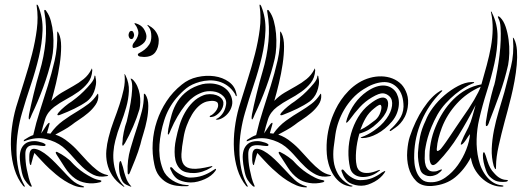

<svg xmlns="http://www.w3.org/2000/svg" viewBox="-20 -800 2245 826"><path d="M391 -467Q395 -451 392.5 -435Q390 -419 384.5 -405Q379 -391 370.5 -380.5Q362 -370 354 -364Q330 -347 300 -332.5Q270 -318 241 -307Q239 -306 234 -304.5Q229 -303 227 -306Q226 -307 228.5 -311Q231 -315 232 -316Q242 -328 259 -342Q276 -356 289 -364Q293 -367 308.5 -379Q324 -391 340.5 -407.5Q357 -424 371 -441Q385 -458 386 -470Q386 -472 386.5 -472.5Q387 -473 387 -474Q387 -475 388 -475Q390 -474 390.5 -471.5Q391 -469 391 -467ZM203 -548Q189 -487 166 -424.5Q143 -362 117 -308Q115 -303 111.5 -294.5Q108 -286 105 -286Q103 -288 103.5 -296.5Q104 -305 105 -308Q108 -323 113 -346Q118 -369 124.5 -395Q131 -421 137.5 -446Q144 -471 150 -490Q170 -557 176 -622.5Q182 -688 171 -748Q170 -752 170.5 -754Q171 -756 171 -757Q176 -759 180 -751Q192 -735 199 -709.5Q206 -684 208.5 -655.5Q211 -627 209.5 -598.5Q208 -570 203 -548ZM145 -773Q165 -724 163 -668.5Q161 -613 147 -554Q133 -495 112.5 -434.5Q92 -374 75 -315Q64 -278 57.5 -236.5Q51 -195 51 -153.5Q51 -112 59 -73Q67 -34 86 -1Q89 4 85.5 3Q82 2 80 0Q55 -31 42.5 -71.5Q30 -112 27.5 -157Q25 -202 31 -249Q37 -296 49 -338Q67 -397 85.5 -455Q104 -513 118 -568Q132 -623 138.5 -674.5Q145 -726 138 -773Q138 -775 137.5 -777.5Q137 -780 139 -780Q141 -780 142.5 -777.5Q144 -775 145 -773ZM410 -25Q418 -23 416 -20Q414 -17 411 -16Q380 -8 351 -13Q322 -18 303 -32Q278 -50 259.5 -79Q241 -108 224 -134Q223 -136 221 -139.5Q219 -143 220 -145Q222 -148 225.5 -146.5Q229 -145 230 -144Q243 -138 261.5 -125Q280 -112 289 -101Q297 -92 311 -79.5Q325 -67 341.5 -56Q358 -45 376 -36Q394 -27 410 -25ZM442 -47Q447 -46 444.5 -44Q442 -42 438 -42Q406 -36 381 -48.5Q356 -61 334.5 -81.5Q313 -102 292.5 -126Q272 -150 249 -169Q220 -192 177.5 -202Q135 -212 86 -193Q81 -191 82 -194Q83 -197 85 -199Q94 -205 104 -210.5Q114 -216 123 -219Q135 -272 152 -324.5Q169 -377 186 -432Q202 -483 215 -539Q228 -595 226 -658Q226 -664 228 -664Q230 -664 230.5 -661Q231 -658 233 -656Q243 -635 243 -600Q243 -565 237 -524.5Q231 -484 221 -442Q211 -400 201 -366Q221 -387 245.5 -401.5Q270 -416 294.5 -429.5Q319 -443 340 -460Q361 -477 374 -503Q374 -504 374.5 -505Q375 -506 376 -504Q376 -503 376.5 -501Q377 -499 377 -497Q375 -465 358 -443.5Q341 -422 317 -405Q293 -388 265 -373Q237 -358 213 -340Q184 -318 174 -287Q164 -256 157 -226Q162 -233 167.5 -241.5Q173 -250 178 -257.5Q183 -265 187 -269Q191 -273 193 -271Q194 -270 192.5 -264.5Q191 -259 189 -252Q187 -245 185 -238Q183 -231 182 -227Q187 -226 190.5 -226Q194 -226 197 -225Q220 -258 251 -280.5Q282 -303 316 -323Q339 -337 360.5 -353Q382 -369 399 -395Q400 -398 402 -396Q403 -395 402.5 -393.5Q402 -392 403 -389Q404 -368 391 -349Q378 -330 359 -314Q340 -298 320 -285Q300 -272 289 -263Q273 -251 254 -240.5Q235 -230 218 -221Q248 -211 274 -189Q297 -171 317 -148.5Q337 -126 357 -105Q377 -84 397.5 -68Q418 -52 442 -47ZM128 -142Q126 -136 122.5 -125Q119 -114 117 -104Q115 -99 114.5 -94Q114 -89 112 -90Q109 -91 107.5 -98Q106 -105 106 -110Q106 -117 106 -126Q106 -135 107.5 -142.5Q109 -150 113.5 -155Q118 -160 127 -160Q140 -159 155.5 -150.5Q171 -142 187 -128.5Q203 -115 219 -98.5Q235 -82 251 -65Q268 -46 288.5 -26.5Q309 -7 338 1Q342 3 342 4.5Q342 6 337 6Q317 6 296.5 -2.5Q276 -11 256.5 -23.5Q237 -36 220.5 -50Q204 -64 192 -75Q175 -91 158.5 -109Q142 -127 128 -142ZM116 -1Q118 2 115.5 3Q113 4 108 0Q96 -11 86 -26.5Q76 -42 71 -74Q67 -93 65.5 -114.5Q64 -136 69 -153Q74 -170 88 -181.5Q102 -193 129 -193Q136 -193 145 -191Q154 -189 161.5 -186.5Q169 -184 173.5 -180.5Q178 -177 175 -174Q174 -171 164.5 -172Q155 -173 153 -173Q141 -175 129.5 -175.5Q118 -176 109 -173Q100 -170 94.5 -161.5Q89 -153 89 -137Q89 -103 95 -73Q99 -53 103.5 -35.5Q108 -18 116 -1Z M580 -330Q583 -343 583.5 -360Q584 -377 581 -395Q578 -413 570.5 -429.5Q563 -446 551 -458Q545 -462 544 -462Q540 -462 544 -456Q550 -443 548.5 -415.5Q547 -388 542 -358.5Q537 -329 531.5 -305.5Q526 -282 525 -277Q518 -259 512.5 -232Q507 -205 507 -188Q506 -186 506 -180Q506 -174 509 -173Q510 -173 513 -178Q516 -183 518 -185Q536 -217 552.5 -255Q569 -293 580 -330ZM584 -179Q588 -197 597 -225.5Q606 -254 612 -284.5Q618 -315 618 -344.5Q618 -374 606 -393Q602 -397 600 -397Q598 -397 599 -393Q599 -355 590.5 -322.5Q582 -290 572 -259Q555 -208 541 -159.5Q527 -111 529 -60Q529 -57 529.5 -53.5Q530 -50 533 -50Q535 -50 536 -52Q537 -54 539 -58Q549 -82 562 -114.5Q575 -147 584 -179ZM513 0Q494 -20 484 -44.5Q474 -69 470 -94.5Q466 -120 468 -146Q470 -172 476 -195Q485 -231 499 -267Q513 -303 523 -338.5Q533 -374 534.5 -408.5Q536 -443 520 -476Q517 -481 516 -481Q515 -481 515 -479.5Q515 -478 516 -477Q519 -447 512 -415Q505 -383 494 -349.5Q483 -316 469.5 -280.5Q456 -245 447 -208Q440 -181 437.5 -153Q435 -125 441 -97.5Q447 -70 463 -45Q479 -20 509 1Q511 3 514 3.5Q517 4 513 0ZM521 -38Q518 -46 514.5 -58Q511 -70 509 -81Q507 -85 504 -96Q501 -107 499 -107Q495 -107 493.5 -100Q492 -93 492 -82.5Q492 -72 493.5 -60.5Q495 -49 498 -41Q504 -21 512.5 -13Q521 -5 535 0Q541 3 544 3Q545 3 544.5 1.5Q544 0 543 0Q536 -8 530.5 -17Q525 -26 521 -38ZM599 -555Q594 -555 583.5 -556.5Q573 -558 573 -566Q573 -569 582 -573.5Q591 -578 602 -586.5Q613 -595 622 -608.5Q631 -622 631 -643Q631 -669 621 -682Q619 -685 616 -688.5Q613 -692 614 -693Q616 -693 618.5 -691.5Q621 -690 622 -689Q642 -678 652.5 -660.5Q663 -643 663 -627Q663 -595 648 -575Q633 -555 599 -555ZM562 -595Q550 -590 550 -601Q550 -609 556 -616.5Q562 -624 567.5 -633Q573 -642 575 -653.5Q577 -665 569 -682Q567 -687 562 -693Q557 -699 559 -700Q561 -701 567.5 -698.5Q574 -696 576 -695Q593 -687 601.5 -671Q610 -655 610 -643Q610 -624 594.5 -611.5Q579 -599 562 -595ZM533 -649Q533 -654 536 -660.5Q539 -667 546 -667Q551 -667 554 -660.5Q557 -654 557 -649Q557 -645 554 -638.5Q551 -632 546 -632Q539 -632 536 -638Q533 -644 533 -649Z M770 -210Q774 -235 783.5 -260.5Q793 -286 806 -307.5Q819 -329 835 -343.5Q851 -358 869 -363Q892 -368 903.5 -365Q915 -362 917 -356Q920 -347 917 -338Q914 -329 908.5 -322Q903 -315 896.5 -309.5Q890 -304 886 -303Q881 -301 882.5 -298Q884 -295 892 -297Q901 -298 910 -304Q919 -310 926.5 -319Q934 -328 938 -338.5Q942 -349 941 -360Q939 -371 930.5 -379Q922 -387 910 -391Q898 -395 883 -395Q868 -395 855 -390Q829 -380 809.5 -360.5Q790 -341 775.5 -315.5Q761 -290 752 -260.5Q743 -231 737 -201Q729 -164 732 -128.5Q735 -93 755 -73Q765 -63 781 -59Q797 -55 815 -55.5Q833 -56 851.5 -62Q870 -68 886 -78Q890 -80 892.5 -82Q895 -84 893 -85Q892 -86 885 -84Q836 -72 809 -74Q782 -76 770.5 -92Q759 -108 760.5 -137.5Q762 -167 770 -210ZM782 -4Q750 -6 721 -24.5Q692 -43 681 -71Q670 -100 667 -126.5Q664 -153 666 -178Q670 -230 686.5 -282.5Q703 -335 738 -377Q760 -403 782 -420.5Q804 -438 840 -448Q858 -453 879 -454Q900 -455 920.5 -449.5Q941 -444 959 -431Q977 -418 991 -396Q994 -386 997 -386Q1000 -389 997 -397Q991 -429 964.5 -448Q938 -467 902.5 -472Q867 -477 829 -468.5Q791 -460 762 -436Q723 -405 696.5 -364.5Q670 -324 655 -279Q640 -234 637 -186Q634 -138 644 -92Q650 -62 664.5 -43.5Q679 -25 698 -14.5Q717 -4 739 -1Q761 2 783 1Q789 1 790.5 0Q792 -1 792 -2Q792 -4 782 -4ZM704 -245Q704 -244 703.5 -240Q703 -236 702.5 -232Q702 -228 702 -224.5Q702 -221 704 -221Q706 -221 710.5 -231Q715 -241 715 -242Q741 -302 777 -348Q780 -351 789 -361.5Q798 -372 813 -383Q828 -394 849 -402Q870 -410 896 -407Q923 -404 940 -387Q957 -370 952 -347Q948 -325 936.5 -310Q925 -295 914 -290Q906 -287 909.5 -286Q913 -285 915 -285Q927 -286 940.5 -294.5Q954 -303 964 -316.5Q974 -330 978 -347Q982 -364 975 -384Q967 -405 952 -417.5Q937 -430 919 -435.5Q901 -441 882.5 -441Q864 -441 851 -438Q813 -428 787 -409Q761 -390 744.5 -364.5Q728 -339 719 -308.5Q710 -278 704 -245ZM906 -64Q910 -70 909.5 -72Q909 -74 907 -73.5Q905 -73 901.5 -70.5Q898 -68 896 -67Q876 -53 851.5 -44.5Q827 -36 797 -36Q782 -36 761.5 -46.5Q741 -57 730 -68Q726 -73 721.5 -77.5Q717 -82 714 -81Q710 -77 714 -70Q729 -35 752 -25Q775 -15 801 -15Q816 -15 831.5 -19Q847 -23 861.5 -29.5Q876 -36 887.5 -45Q899 -54 906 -64Z M1350 -467Q1354 -451 1351.5 -435Q1349 -419 1343.5 -405Q1338 -391 1329.5 -380.5Q1321 -370 1313 -364Q1289 -347 1259 -332.5Q1229 -318 1200 -307Q1198 -306 1193 -304.5Q1188 -303 1186 -306Q1185 -307 1187.5 -311Q1190 -315 1191 -316Q1201 -328 1218 -342Q1235 -356 1248 -364Q1252 -367 1267.5 -379Q1283 -391 1299.5 -407.5Q1316 -424 1330 -441Q1344 -458 1345 -470Q1345 -472 1345.5 -472.5Q1346 -473 1346 -474Q1346 -475 1347 -475Q1349 -474 1349.5 -471.5Q1350 -469 1350 -467ZM1162 -548Q1148 -487 1125 -424.5Q1102 -362 1076 -308Q1074 -303 1070.5 -294.5Q1067 -286 1064 -286Q1062 -288 1062.5 -296.5Q1063 -305 1064 -308Q1067 -323 1072 -346Q1077 -369 1083.5 -395Q1090 -421 1096.5 -446Q1103 -471 1109 -490Q1129 -557 1135 -622.5Q1141 -688 1130 -748Q1129 -752 1129.5 -754Q1130 -756 1130 -757Q1135 -759 1139 -751Q1151 -735 1158 -709.5Q1165 -684 1167.5 -655.5Q1170 -627 1168.5 -598.5Q1167 -570 1162 -548ZM1104 -773Q1124 -724 1122 -668.5Q1120 -613 1106 -554Q1092 -495 1071.5 -434.5Q1051 -374 1034 -315Q1023 -278 1016.5 -236.5Q1010 -195 1010 -153.5Q1010 -112 1018 -73Q1026 -34 1045 -1Q1048 4 1044.5 3Q1041 2 1039 0Q1014 -31 1001.5 -71.5Q989 -112 986.5 -157Q984 -202 990 -249Q996 -296 1008 -338Q1026 -397 1044.5 -455Q1063 -513 1077 -568Q1091 -623 1097.5 -674.5Q1104 -726 1097 -773Q1097 -775 1096.5 -777.5Q1096 -780 1098 -780Q1100 -780 1101.5 -777.5Q1103 -775 1104 -773ZM1369 -25Q1377 -23 1375 -20Q1373 -17 1370 -16Q1339 -8 1310 -13Q1281 -18 1262 -32Q1237 -50 1218.5 -79Q1200 -108 1183 -134Q1182 -136 1180 -139.5Q1178 -143 1179 -145Q1181 -148 1184.5 -146.5Q1188 -145 1189 -144Q1202 -138 1220.5 -125Q1239 -112 1248 -101Q1256 -92 1270 -79.5Q1284 -67 1300.5 -56Q1317 -45 1335 -36Q1353 -27 1369 -25ZM1401 -47Q1406 -46 1403.5 -44Q1401 -42 1397 -42Q1365 -36 1340 -48.5Q1315 -61 1293.5 -81.5Q1272 -102 1251.5 -126Q1231 -150 1208 -169Q1179 -192 1136.5 -202Q1094 -212 1045 -193Q1040 -191 1041 -194Q1042 -197 1044 -199Q1053 -205 1063 -210.5Q1073 -216 1082 -219Q1094 -272 1111 -324.5Q1128 -377 1145 -432Q1161 -483 1174 -539Q1187 -595 1185 -658Q1185 -664 1187 -664Q1189 -664 1189.5 -661Q1190 -658 1192 -656Q1202 -635 1202 -600Q1202 -565 1196 -524.5Q1190 -484 1180 -442Q1170 -400 1160 -366Q1180 -387 1204.5 -401.5Q1229 -416 1253.5 -429.5Q1278 -443 1299 -460Q1320 -477 1333 -503Q1333 -504 1333.5 -505Q1334 -506 1335 -504Q1335 -503 1335.5 -501Q1336 -499 1336 -497Q1334 -465 1317 -443.5Q1300 -422 1276 -405Q1252 -388 1224 -373Q1196 -358 1172 -340Q1143 -318 1133 -287Q1123 -256 1116 -226Q1121 -233 1126.5 -241.5Q1132 -250 1137 -257.5Q1142 -265 1146 -269Q1150 -273 1152 -271Q1153 -270 1151.5 -264.5Q1150 -259 1148 -252Q1146 -245 1144 -238Q1142 -231 1141 -227Q1146 -226 1149.5 -226Q1153 -226 1156 -225Q1179 -258 1210 -280.5Q1241 -303 1275 -323Q1298 -337 1319.5 -353Q1341 -369 1358 -395Q1359 -398 1361 -396Q1362 -395 1361.5 -393.5Q1361 -392 1362 -389Q1363 -368 1350 -349Q1337 -330 1318 -314Q1299 -298 1279 -285Q1259 -272 1248 -263Q1232 -251 1213 -240.5Q1194 -230 1177 -221Q1207 -211 1233 -189Q1256 -171 1276 -148.5Q1296 -126 1316 -105Q1336 -84 1356.5 -68Q1377 -52 1401 -47ZM1087 -142Q1085 -136 1081.5 -125Q1078 -114 1076 -104Q1074 -99 1073.5 -94Q1073 -89 1071 -90Q1068 -91 1066.5 -98Q1065 -105 1065 -110Q1065 -117 1065 -126Q1065 -135 1066.5 -142.5Q1068 -150 1072.5 -155Q1077 -160 1086 -160Q1099 -159 1114.5 -150.5Q1130 -142 1146 -128.5Q1162 -115 1178 -98.5Q1194 -82 1210 -65Q1227 -46 1247.5 -26.5Q1268 -7 1297 1Q1301 3 1301 4.5Q1301 6 1296 6Q1276 6 1255.5 -2.5Q1235 -11 1215.5 -23.5Q1196 -36 1179.5 -50Q1163 -64 1151 -75Q1134 -91 1117.5 -109Q1101 -127 1087 -142ZM1075 -1Q1077 2 1074.5 3Q1072 4 1067 0Q1055 -11 1045 -26.5Q1035 -42 1030 -74Q1026 -93 1024.5 -114.5Q1023 -136 1028 -153Q1033 -170 1047 -181.5Q1061 -193 1088 -193Q1095 -193 1104 -191Q1113 -189 1120.5 -186.5Q1128 -184 1132.5 -180.5Q1137 -177 1134 -174Q1133 -171 1123.5 -172Q1114 -173 1112 -173Q1100 -175 1088.5 -175.5Q1077 -176 1068 -173Q1059 -170 1053.5 -161.5Q1048 -153 1048 -137Q1048 -103 1054 -73Q1058 -53 1062.5 -35.5Q1067 -18 1075 -1Z M1680 -408Q1688 -398 1692.5 -383Q1697 -368 1696 -350.5Q1695 -333 1688 -314Q1681 -295 1666 -277Q1637 -243 1602.5 -224.5Q1568 -206 1540 -206Q1523 -206 1540 -212Q1549 -215 1561.5 -221.5Q1574 -228 1588 -237.5Q1602 -247 1616.5 -260Q1631 -273 1643 -290Q1663 -318 1666.5 -344.5Q1670 -371 1656 -385Q1644 -397 1628 -398.5Q1612 -400 1580 -381Q1551 -364 1528 -339Q1505 -314 1485 -286Q1474 -272 1470.5 -272Q1467 -272 1473 -290Q1485 -325 1506.5 -355Q1528 -385 1558 -406Q1580 -421 1598.5 -427Q1617 -433 1632.5 -432Q1648 -431 1660 -424.5Q1672 -418 1680 -408ZM1734 -338Q1730 -314 1721.5 -297.5Q1713 -281 1702.5 -269.5Q1692 -258 1681.5 -251Q1671 -244 1663 -238Q1659 -235 1657 -237Q1655 -239 1660 -244Q1678 -259 1696.5 -284.5Q1715 -310 1716 -341Q1716 -394 1690 -422Q1664 -450 1625 -446.5Q1586 -443 1544 -416Q1517 -399 1496.5 -376.5Q1476 -354 1461 -328.5Q1446 -303 1436.5 -276Q1427 -249 1423 -222Q1419 -196 1415.5 -166Q1412 -136 1415.5 -107Q1419 -78 1434 -51.5Q1449 -25 1481 -6Q1486 -3 1491.5 -2Q1497 -1 1497 0Q1497 2 1492 2.5Q1487 3 1481 1Q1456 -4 1438.5 -19.5Q1421 -35 1410 -55Q1399 -75 1393 -97Q1387 -119 1386 -137Q1380 -216 1408 -293Q1414 -309 1423.5 -329Q1433 -349 1447 -369.5Q1461 -390 1480 -409.5Q1499 -429 1523 -444Q1546 -458 1571 -465Q1596 -472 1621 -471.5Q1646 -471 1668 -462.5Q1690 -454 1707 -437Q1722 -421 1730.5 -396Q1739 -371 1734 -338ZM1643 -374Q1655 -360 1646 -330.5Q1637 -301 1604 -271Q1586 -254 1569 -243.5Q1552 -233 1526 -225Q1515 -187 1512 -150Q1509 -113 1514 -90Q1515 -81 1520.5 -72.5Q1526 -64 1536.5 -59.5Q1547 -55 1564 -56Q1581 -57 1606 -67Q1613 -70 1614.5 -68.5Q1616 -67 1608 -62Q1590 -48 1570 -42.5Q1550 -37 1532.5 -39Q1515 -41 1502.5 -51Q1490 -61 1486 -78Q1478 -113 1479 -151Q1480 -189 1490.5 -226Q1501 -263 1520.5 -295.5Q1540 -328 1569 -351Q1623 -394 1643 -374ZM1633 -55Q1626 -45 1615.5 -35.5Q1605 -26 1591.5 -18.5Q1578 -11 1563.5 -6Q1549 -1 1534 -1Q1508 -1 1485.5 -12.5Q1463 -24 1451 -59Q1449 -63 1449 -66.5Q1449 -70 1451 -70Q1455 -72 1459 -67.5Q1463 -63 1467 -58Q1478 -45 1495.5 -35Q1513 -25 1529 -25Q1559 -25 1581 -34Q1603 -43 1623 -58Q1628 -61 1634.5 -64Q1641 -67 1633 -55ZM1619 -347Q1615 -355 1590 -334Q1567 -316 1553.5 -292.5Q1540 -269 1530 -241Q1549 -250 1565 -261.5Q1581 -273 1595 -284Q1610 -297 1617 -318Q1624 -339 1619 -347Z M2166 -521Q2152 -458 2129.5 -395.5Q2107 -333 2085 -277Q2084 -272 2080 -264Q2076 -256 2071 -258Q2070 -258 2070 -267Q2070 -276 2071 -279Q2073 -293 2076.5 -312.5Q2080 -332 2084.5 -352Q2089 -372 2094 -391.5Q2099 -411 2103 -425Q2106 -431 2110.5 -452Q2115 -473 2120 -501.5Q2125 -530 2129 -563Q2133 -596 2134 -626.5Q2135 -657 2133.5 -682Q2132 -707 2125 -719Q2120 -729 2123 -730Q2127 -730 2132 -725Q2147 -710 2155.5 -684.5Q2164 -659 2168 -629.5Q2172 -600 2171 -571Q2170 -542 2166 -521ZM2192 -632Q2202 -612 2204 -583Q2206 -554 2203 -520.5Q2200 -487 2193.5 -451.5Q2187 -416 2179 -383.5Q2171 -351 2163.5 -323Q2156 -295 2151 -277Q2137 -225 2125.5 -173.5Q2114 -122 2114 -86Q2114 -73 2113 -73Q2111 -71 2108.5 -76Q2106 -81 2104 -86Q2094 -122 2095.5 -160.5Q2097 -199 2105 -239.5Q2113 -280 2125.5 -321.5Q2138 -363 2150 -404Q2164 -456 2178 -512.5Q2192 -569 2187 -632Q2187 -637 2186.5 -637.5Q2186 -638 2187 -638Q2189 -638 2192 -632ZM2048 -427Q1988 -401 1945.5 -354.5Q1903 -308 1881 -251Q1872 -227 1866.5 -205.5Q1861 -184 1859 -160Q1858 -148 1865 -151Q1872 -154 1877 -160Q1889 -175 1899 -189.5Q1909 -204 1919.5 -219.5Q1930 -235 1941.5 -252.5Q1953 -270 1967 -290Q1982 -311 1995.5 -331.5Q2009 -352 2019.5 -370Q2030 -388 2037.5 -403Q2045 -418 2048 -427ZM2026 -348Q1990 -278 1952 -216.5Q1914 -155 1865 -104Q1834 -71 1828 -114Q1826 -148 1833 -185Q1840 -222 1854 -255Q1867 -287 1886 -317Q1905 -347 1930 -372Q1955 -397 1985.5 -414Q2016 -431 2051 -437Q2063 -479 2074 -519.5Q2085 -560 2092 -599Q2099 -638 2099.5 -674.5Q2100 -711 2093 -744Q2091 -750 2092 -750Q2094 -751 2095.5 -748Q2097 -745 2097 -744Q2121 -696 2120.5 -641Q2120 -586 2107 -527Q2094 -468 2074.5 -407Q2055 -346 2041 -285Q2032 -246 2030.5 -201.5Q2029 -157 2039 -114Q2049 -69 2076 -37.5Q2103 -6 2138 -3Q2146 -2 2146 0Q2146 2 2143.5 2.5Q2141 3 2139 3Q2118 3 2097.5 -5Q2077 -13 2059 -28Q2041 -43 2027.5 -63.5Q2014 -84 2008 -110Q2006 -118 2006 -123Q1978 -70 1938.5 -37.5Q1899 -5 1839 0Q1794 3 1770.5 -21Q1747 -45 1738 -79Q1729 -113 1732 -150.5Q1735 -188 1743 -212Q1766 -281 1801 -333.5Q1836 -386 1871 -407Q1873 -409 1877 -410.5Q1881 -412 1882 -411Q1884 -410 1881 -407Q1878 -404 1877 -403Q1823 -349 1793.5 -279.5Q1764 -210 1762 -138Q1761 -120 1763 -99Q1765 -78 1772.5 -59.5Q1780 -41 1794 -28.5Q1808 -16 1832 -16Q1866 -15 1896.5 -36.5Q1927 -58 1949.5 -89.5Q1972 -121 1986 -157Q2000 -193 2002 -223Q1995 -215 1990 -206.5Q1985 -198 1977 -188Q1976 -186 1971 -181.5Q1966 -177 1963 -178Q1961 -179 1965 -189.5Q1969 -200 1975 -212.5Q1981 -225 1987 -236.5Q1993 -248 1995 -252Q2006 -275 2012 -298Q2018 -321 2026 -348ZM2165 -23Q2165 -21 2160 -19Q2157 -18 2155 -18Q2136 -16 2119.5 -20Q2103 -24 2086 -41Q2077 -50 2070.5 -68Q2064 -86 2060.5 -103Q2057 -120 2057.5 -133Q2058 -146 2062 -145Q2063 -146 2065.5 -141Q2068 -136 2070 -129.5Q2072 -123 2074 -116.5Q2076 -110 2077 -107Q2082 -91 2089 -78Q2096 -65 2106 -55Q2130 -27 2158 -26Q2160 -26 2162.5 -25.5Q2165 -25 2165 -23ZM2020 -445Q2020 -444 2018.5 -443Q2017 -442 2011 -440Q1998 -435 1979 -423.5Q1960 -412 1939 -395Q1918 -378 1897.5 -355.5Q1877 -333 1862 -307Q1847 -280 1836.5 -254.5Q1826 -229 1820 -207.5Q1814 -186 1811.5 -171Q1809 -156 1808 -151Q1807 -134 1807 -117.5Q1807 -101 1811.5 -87.5Q1816 -74 1826 -67Q1836 -60 1856 -63Q1858 -63 1868.5 -67.5Q1879 -72 1881 -71Q1882 -70 1880 -67Q1878 -64 1874 -60.5Q1870 -57 1866.5 -54.5Q1863 -52 1862 -51Q1853 -46 1842 -43.5Q1831 -41 1820.5 -43Q1810 -45 1801 -51.5Q1792 -58 1788 -70Q1777 -107 1778 -142Q1780 -177 1787 -211.5Q1794 -246 1811 -281Q1821 -308 1842.5 -337Q1864 -366 1892 -390Q1920 -414 1950.5 -430Q1981 -446 2008 -447Q2012 -447 2016 -447Q2020 -447 2020 -445Z"/></svg>

Font: Akronim
Style: Regular
Weight: 400
Designer: Grzegorz Klimczewski
Foundry: Fonty.PL
Version: Version 1.002